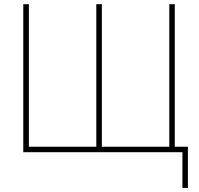

<svg xmlns="http://www.w3.org/2000/svg" viewBox="-20 -731 957 922"><path d="M91.8 -710.9C91.8 -710.9 91.8 0 91.8 0C91.8 0 856 0 856 0C856 0 856 171.4 856 171.4C856 171.4 882.3 171.4 882.3 171.4C882.3 171.4 882.3 -26.4 882.3 -26.4C882.3 -26.4 819.3 -26.4 819.3 -26.4C819.3 -26.4 819.3 -710.9 819.3 -710.9C819.3 -710.9 793 -710.9 793 -710.9C793 -710.9 793 -26.4 793 -26.4C793 -26.4 469.2 -26.4 469.2 -26.4C469.2 -26.4 469.2 -710.9 469.2 -710.9C469.2 -710.9 442.4 -710.9 442.4 -710.9C442.4 -710.9 442.4 -26.4 442.4 -26.4C442.4 -26.4 118.7 -26.4 118.7 -26.4C118.7 -26.4 118.7 -710.9 118.7 -710.9C118.7 -710.9 91.8 -710.9 91.8 -710.9Z"/></svg>

Font: WOX
Style: Regular
Weight: 500
Designer: Google
Foundry: ""
Version: ""